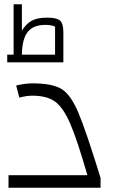

<svg xmlns="http://www.w3.org/2000/svg" viewBox="-20 -883 543 903"><path d="M20 -59H391Q343 -226 310 -302Q277 -378 238.5 -405.5Q200 -433 132 -433Q105 -433 71 -424L56 -481Q100 -491 132 -491Q225 -491 268.5 -465Q312 -439 348 -354.5Q384 -270 453 -46V0H20ZM278 -730V-590H14V-626H44V-863H83V-739Q103 -771 129 -785.5Q155 -800 202 -800Q248 -800 263 -785.5Q278 -771 278 -730ZM239 -626V-758Q220 -766 193 -766Q137 -766 110.5 -733Q84 -700 83 -626Z"/></svg>

Font: Changa ExtraLight
Style: Regular
Weight: 275
Designer: Eduardo Rodriguez Tunni
Foundry: Eduardo Rodriguez Tunni
Version: Version 2.002; ttfautohint (v1.5) -l 8 -r 50 -G 200 -x 14 -H